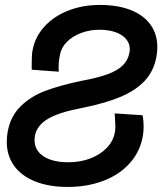

<svg xmlns="http://www.w3.org/2000/svg" viewBox="-20 -748 658 778"><path d="M7.5 -173.5Q7.5 -194 11 -213.5Q22.5 -277 63.5 -317.2Q104.5 -357.5 163.5 -379.8Q222.5 -402 308 -420Q374 -432 414.8 -446.8Q455.5 -461.5 477.2 -482.8Q499 -504 504.5 -535Q506 -542 506 -548.5Q506 -572 490.8 -590Q475.5 -608 447.5 -617.8Q419.5 -627.5 383 -627.5Q344 -627.5 309 -614.5Q274 -601.5 251 -578.2Q228 -555 223 -526Q222.5 -523.5 220 -509Q217.5 -494.5 217.5 -473.5Q217.5 -463 218 -457.5L108.5 -465.5V-488Q108.5 -525 111.5 -542Q121 -597 159 -639.2Q197 -681.5 255.8 -704.8Q314.5 -728 385 -728Q457 -728 509.2 -707.5Q561.5 -687 589.5 -648.5Q617.5 -610 617.5 -557Q617.5 -537 614 -519Q604 -462 568.5 -422.8Q533 -383.5 471.8 -357Q410.5 -330.5 317 -311.5Q221.5 -294 175.2 -267Q129 -240 121.5 -197.5Q120 -188.5 120 -180Q120 -138.5 156.5 -114.5Q193 -90.5 257.5 -90.5Q305.5 -90.5 346 -106Q386.5 -121.5 412.8 -149Q439 -176.5 445.5 -211.5Q447.5 -223 447.5 -237.5Q447.5 -248 445.5 -278L444.5 -288.5L557.5 -281Q562 -261 562 -236Q562 -217 559 -197.5Q548 -134.5 506.8 -87.8Q465.5 -41 400.2 -15.8Q335 9.5 254 9.5Q178 9.5 122.5 -12.8Q67 -35 37.2 -76.2Q7.5 -117.5 7.5 -173.5Z"/></svg>

Font: JuliaMono SemiBoldItalic
Style: Regular
Weight: 600
Italic angle: -9°
Monospace: yes
Designer: cormullion
Foundry: corm
Version: Version 0.049; ttfautohint (v1.8.4)